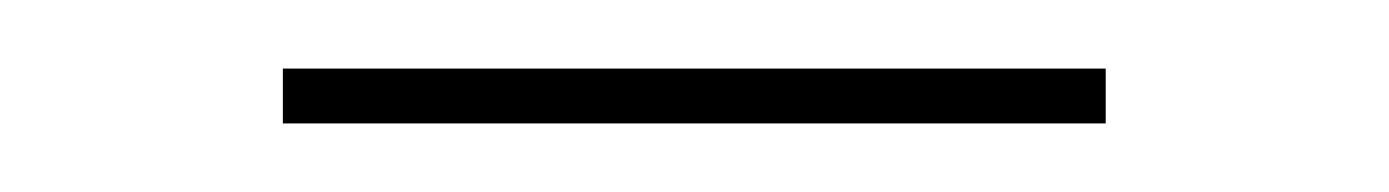

<svg xmlns="http://www.w3.org/2000/svg" viewBox="-20 -642 405 56"><path d="M62.5 -606V-622H302.5V-606Z"/></svg>

Font: Anek Gujarati Thin
Style: Regular
Weight: 250
Version: Version 1.003